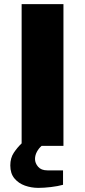

<svg xmlns="http://www.w3.org/2000/svg" viewBox="-20 -708 413 932"><path d="M166 204Q132 204 101 193Q70 182 50 158Q30 134 30 95Q30 59 47 33.5Q64 8 85 -12V-688H288V0H182Q168 12 159 29Q150 46 150 64Q150 84 165 101.5Q180 119 210 119H286V189Q261 196 227 200Q193 204 166 204Z"/></svg>

Font: Archivo Expanded ExtraBold
Style: Regular
Weight: 800
Width: 7
Designer: Hector Gatti
Foundry: Omnibus-Type
Version: Version 2.001; ttfautohint (v1.8.3)